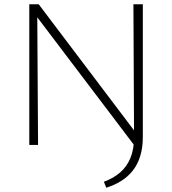

<svg xmlns="http://www.w3.org/2000/svg" viewBox="-20 -678 806 898"><path d="M609 3 134 -624V-658H161L629 -39ZM117 0V-658H154L158 0ZM477 200 466 172Q510 156 541.5 129Q573 102 590 61Q607 20 607 -38L604 -658H648V-38Q648 12 636 51.5Q624 91 601 120Q578 149 546.5 168.5Q515 188 477 200Z"/></svg>

Font: Ysabeau Office ExtraLight
Style: Regular
Weight: 250
Designer: Christian Thalmann (Catharsis Fonts)
Version: Version 2.001;gftools[0.9.30]; featfreeze: tnum,lnum,ss02